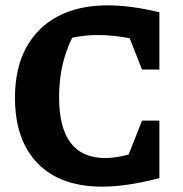

<svg xmlns="http://www.w3.org/2000/svg" viewBox="-20 -687 686 718"><path d="M362 11Q206 11 121 -76Q36 -163 36 -322Q36 -431 77.5 -508Q119 -585 196.5 -626Q274 -667 382 -667Q425 -667 474.5 -660.5Q524 -654 576 -641V-427H511L465 -544Q403 -556 345 -556Q297 -556 250 -546Q225 -495 213 -440.5Q201 -386 201 -323Q201 -96 374 -96Q412 -96 461 -109L511 -236H576V-21Q455 11 362 11Z"/></svg>

Font: Piazzolla
Style: Bold
Weight: 700
Designer: Juan Pablo del Peral
Foundry: Huerta Tipografica
Version: Version 1.330